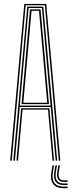

<svg xmlns="http://www.w3.org/2000/svg" viewBox="-20 -820 365 980"><path d="M32 0 104 -800H216L288 0H280L209 -793H111L40 0ZM64 0 88 -267.5H232L256 0H248L225 -260.5H95L72 0ZM48 0 119 -786H201L272 0H264L239 -274H81L56 0ZM81 -281H238L218 -506.8L194 -779H126L101.5 -506.8ZM90 -288.5 109.5 -506.8 133 -772H187L210.5 -506.8L230 -288.5ZM99 -295.5H221L202.2 -506.8L179 -765H141L118 -506.8ZM256 24 250 59.5Q244 95.5 258.1 114Q272.2 132.5 305 132.5H325V140.5H305Q268 140.5 251.8 119.6Q235.5 98.8 242 59.5L248 24ZM286 24 280 59.5Q276.8 79.2 283.2 89.9Q289.8 100.5 305 100.5H325V108.5H305Q286 108.5 277.1 95.6Q268.2 82.8 272 59.5L278 24ZM271 24 265 59.5Q260.2 87.8 270.5 102.1Q280.8 116.5 305 116.5H325V124.5H305Q276.8 124.5 264.2 107.8Q251.8 91 257 59.5L263 24Z"/></svg>

Font: Big Shoulders Inline Text SC Thin
Style: Regular
Weight: 100
Designer: Patric King
Foundry: XO Type Co
Version: Version 2.002